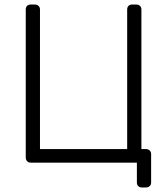

<svg xmlns="http://www.w3.org/2000/svg" viewBox="-20 -720 745 850"><path d="M94 -23V-678Q94 -688 100 -694Q106 -700 116 -700H134Q144 -700 150.5 -694Q157 -688 157 -678V-60H543V-678Q543 -688 549 -694Q555 -700 565 -700H583Q593 -700 599.5 -694Q606 -688 606 -678V-60H626Q636 -60 642.5 -54Q649 -48 649 -38V88Q649 98 642.5 104Q636 110 626 110H608Q598 110 592 104Q586 98 586 88V0H116Q106 0 100 -6.5Q94 -13 94 -23Z"/></svg>

Font: Hezaedrus Light
Style: Regular
Weight: 300
Designer: Hubert & Fischer
Foundry: Hubert & Fischer
Version: Version 1.10;September 3, 2019;FontCreator 11.5.0.2425 64-bi